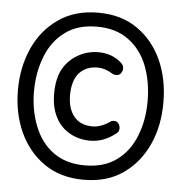

<svg xmlns="http://www.w3.org/2000/svg" viewBox="-49 -815 697 739"><g transform="rotate(5 300.0 -445.0)"><path d="M301 -767.5Q391 -767.5 453 -724Q515.5 -680.5 548.5 -607.5Q581 -535 581 -444.5Q581 -400 573 -359.5Q565 -319 548.5 -282.5Q515.5 -209.5 453 -165.5Q391 -122 301 -122Q211.5 -122 148.5 -165.5Q86 -208.5 52 -282.5Q19 -355.5 19 -444.5Q19 -489.5 27.5 -530.2Q36 -571 52.5 -607.5Q85.5 -680 149 -724Q212 -767.5 301 -767.5ZM301 -713.5Q226.5 -713.5 178 -677Q129.5 -641.5 105.5 -580Q93.5 -549.5 87.2 -515.5Q81 -481.5 81 -444.5Q81 -408 87.2 -374.2Q93.5 -340.5 105.5 -310.5Q129.5 -249 178 -213.5Q227 -177.5 301 -177.5Q375 -177.5 423.5 -213.5Q472 -249 496 -310.5Q520 -370.5 520 -444.5Q520 -518.5 496.5 -580Q472.5 -641.5 424 -677Q375.5 -713.5 301 -713.5ZM313 -274Q269 -274 233.5 -294Q197.5 -314.5 178.5 -352Q159 -389.5 159 -442Q159 -473 164.5 -497.2Q170 -521.5 180.5 -540Q202 -576 238 -596Q273.5 -616 316 -616Q369 -616 405.5 -582.5Q415 -574.5 415 -561.5Q415 -551.5 408.5 -543Q403 -534.5 390 -534.5Q382 -534.5 375.5 -538.5Q345.5 -557 317.5 -557Q273 -557 246.5 -528Q220.5 -498 220.5 -442Q220.5 -390 245.5 -359.5Q270.5 -329.5 317 -329.5Q349.5 -329.5 384.5 -354Q389 -358 398.5 -358Q408.5 -358 414.5 -350.5Q421.5 -342.5 421.5 -330.5Q421.5 -318 411.5 -311Q365 -274 313 -274Z"/></g></svg>

Font: Maple Mono SC NF
Style: Regular
Weight: 400
Designer: subframe7536
Version: Version 4.2; ttfautohint (v1.8.4.7-5d5b-dirty);Nerd Fonts 6.